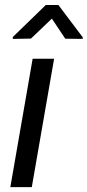

<svg xmlns="http://www.w3.org/2000/svg" viewBox="-20 -770 360 790"><path d="M220.2 -749.5H168.5L32.7 -617.7V-609.9L107.4 -611.3L193.4 -693.4L248.5 -610.8L320.3 -609.9V-616.7ZM202.6 -528.3H114.3L22.5 0H110.8Z"/></svg>

Font: Roboto
Style: Italic
Weight: 400
Italic angle: -12°
Designer: Google
Version: Version 2.137; 2017